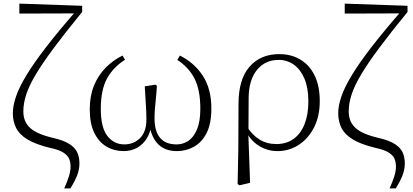

<svg xmlns="http://www.w3.org/2000/svg" viewBox="-20 -821 2284 1061"><path d="M335 220Q352 182 361 153Q370 124 370 99Q370 77 362.5 57.5Q355 38 330 22Q305 6 252 -5Q175 -24 131 -51Q87 -78 69 -114Q51 -150 51 -195Q51 -236 68 -286.5Q85 -337 125 -403.5Q165 -470 233.5 -559Q302 -648 405 -766L395 -734V-747L87 -746V-801L434 -789V-755Q340 -640 277.5 -556Q215 -472 178 -410Q141 -348 125 -299Q109 -250 109 -205Q109 -149 146 -114.5Q183 -80 273 -59Q334 -45 365.5 -24Q397 -3 408 23.5Q419 50 419 82Q419 115 406.5 147.5Q394 180 369 220Z M662 14Q611 14 568.5 -11Q526 -36 501 -87Q476 -138 476 -217Q476 -290 499 -347Q522 -404 563 -446Q604 -488 657 -514L671 -491Q604 -448 570.5 -385.5Q537 -323 537 -219Q537 -116 573.5 -69.5Q610 -23 667 -23Q719 -23 754 -58Q789 -93 789 -160Q789 -203 786 -243Q783 -283 780 -344L839 -353L847 -347Q845 -309 841.5 -277.5Q838 -246 836 -219Q834 -192 834 -166Q834 -96 864.5 -59.5Q895 -23 956 -23Q991 -23 1020.5 -42.5Q1050 -62 1068.5 -105.5Q1087 -149 1087 -220Q1087 -322 1056 -384.5Q1025 -447 960 -490L974 -514Q1054 -474 1101 -402Q1148 -330 1148 -221Q1148 -137 1121.5 -85.5Q1095 -34 1051.5 -10Q1008 14 958 14Q893 14 854.5 -23.5Q816 -61 804 -139H817Q813 -92 792 -57.5Q771 -23 738 -4.5Q705 14 662 14Z M1293 196 1297 5 1298 -246Q1298 -383 1359 -452.5Q1420 -522 1523 -522Q1589 -522 1639.5 -492Q1690 -462 1718.5 -404Q1747 -346 1747 -262Q1747 -178 1715 -116Q1683 -54 1630 -20Q1577 14 1514 14Q1457 14 1409.5 -16Q1362 -46 1336 -103H1333L1346 -119Q1375 -74 1415 -49.5Q1455 -25 1507 -25Q1563 -25 1602.5 -53.5Q1642 -82 1663 -135Q1684 -188 1684 -261Q1684 -335 1662.5 -386Q1641 -437 1604 -463.5Q1567 -490 1520 -490Q1445 -490 1400 -434.5Q1355 -379 1354 -281L1353 -97L1352 -89L1362 189L1304 203Z M2133 220Q2150 182 2159 153Q2168 124 2168 99Q2168 77 2160.5 57.5Q2153 38 2128 22Q2103 6 2050 -5Q1973 -24 1929 -51Q1885 -78 1867 -114Q1849 -150 1849 -195Q1849 -236 1866 -286.5Q1883 -337 1923 -403.5Q1963 -470 2031.5 -559Q2100 -648 2203 -766L2193 -734V-747L1885 -746V-801L2232 -789V-755Q2138 -640 2075.5 -556Q2013 -472 1976 -410Q1939 -348 1923 -299Q1907 -250 1907 -205Q1907 -149 1944 -114.5Q1981 -80 2071 -59Q2132 -45 2163.5 -24Q2195 -3 2206 23.5Q2217 50 2217 82Q2217 115 2204.5 147.5Q2192 180 2167 220Z"/></svg>

Font: Noto Serif KR
Style: Regular
Weight: 200
Designer: Ryoko NISHIZUKA 西塚涼子 (kana & ideographs); Frank Grießhammer (Latin, Greek & Cyrillic); Wenlong ZHANG 张文龙 (bopomofo); San
Foundry: Adobe
Version: Version 2.001;hotconv 1.1.0;makeotfexe 2.6.0